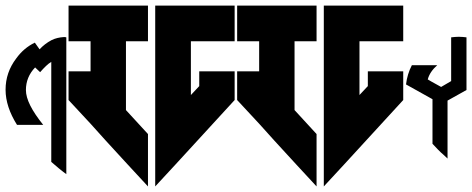

<svg xmlns="http://www.w3.org/2000/svg" viewBox="-20 -717 1694 689"><path d="M135 -269C94 -320 73 -361 73 -394C73 -425 84 -452 106 -475L124 -458C139 -475 152 -488 164 -495V-136C185 -118 199 -106 206 -101C213 -96 217 -93 218 -92V-583C215 -584 212 -584 209 -584C194 -583 179 -580 165 -573C148 -564 134 -553 122 -540L105 -564C78 -551 56 -532 38 -507C13 -474 0 -437 0 -395C0 -354 14 -312 41 -269Z M226 -697V-569H305V-461H226V-358L305 -273L314 -263L359 -213L437 -128L511 -48V-236L432 -322V-569H511V-697ZM537 -697V-569V-236V-48L611 -128L822 -358V-461H695V-408L665 -376V-569H822V-697H665Z M831 -697V-569H910V-461H831V-358L910 -273L919 -263L964 -213L1042 -128L1116 -48V-236L1037 -322V-569H1116V-697ZM1142 -697V-569V-236V-48L1216 -128L1427 -358V-461H1300V-408L1270 -376V-569H1427V-697H1270Z M1654 -583C1645 -584 1636 -585 1626 -585C1618 -585 1608 -584 1599 -583V-426C1597 -425 1585 -418 1563 -405C1532 -422 1516 -431 1515 -432C1520 -451 1532 -468 1549 -483H1458C1447 -462 1440 -439 1437 -414L1532 -361V-201C1547 -185 1559 -172 1570 -163C1580 -154 1585 -149 1586 -148V-356C1625 -378 1648 -391 1654 -394Z"/></svg>

Font: ABC-Love-Monogram
Style: Regular
Weight: 400
Designer: Sadat Fauzi
Foundry: Intuisi Creative
Version: Version 001.000